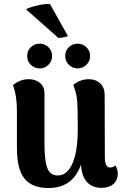

<svg xmlns="http://www.w3.org/2000/svg" viewBox="-20 -928 624 963"><path d="M425.8 -530.8Q460 -530.8 482.4 -509.8Q504.9 -488.8 504.9 -453.1L505.9 -140.1Q505.9 -87.9 532.2 -87.9Q549.3 -87.9 558.1 -99.1Q570.8 -78.6 570.8 -57.1Q570.8 -24.9 549.3 -5.4Q527.8 14.2 488.8 14.2Q442.9 14.2 416 -15.4Q389.2 -44.9 386.2 -103Q345.7 15.1 223.1 15.1Q141.6 15.1 103.3 -31.7Q64.9 -78.6 64.9 -186V-370.1Q64.9 -448.2 44.9 -501Q80.6 -530.8 124 -530.8Q158.7 -530.8 180.9 -511.7Q203.1 -492.7 203.1 -460V-208Q203.1 -123.5 217 -85.7Q231 -47.9 270 -47.9Q316.4 -47.9 343.3 -107.9Q370.1 -168 370.1 -282.2Q370.1 -387.7 366.7 -425.3Q363.3 -462.9 347.2 -502Q383.3 -530.8 425.8 -530.8ZM110.8 -880.9Q120.6 -889.2 164.6 -899.9Q208.5 -910.6 231 -907.2L320.8 -747.1Q309.6 -740.2 272.9 -737.8ZM116.2 -647Q116.2 -673.3 134.5 -691.2Q152.8 -709 179.2 -709Q205.1 -709 223.1 -691.2Q241.2 -673.3 241.2 -647Q241.2 -621.1 223.1 -603Q205.1 -585 179.2 -585Q152.8 -585 134.5 -603Q116.2 -621.1 116.2 -647ZM307.1 -647Q307.1 -673.3 325.2 -691.2Q343.3 -709 369.1 -709Q395 -709 413.6 -690.9Q432.1 -672.9 432.1 -647Q432.1 -621.6 413.6 -603.3Q395 -585 369.1 -585Q343.8 -585 325.4 -603Q307.1 -621.1 307.1 -647Z"/></svg>

Font: Arima
Style: Bold
Weight: 700
Designer: Joana Correia and Natanael Gama
Foundry: NDISCOVER
Version: Version 1.100;Glyphs 3.1.2 (3151)